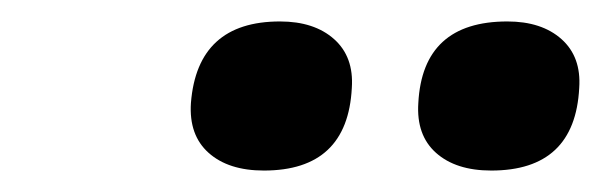

<svg xmlns="http://www.w3.org/2000/svg" viewBox="-20 -724 560 179"><path d="M226 -565Q193 -565 174.5 -581.5Q156 -598 158 -628Q164 -704 241 -704Q273 -704 291.5 -687.5Q310 -671 308 -642Q304 -565 226 -565ZM438 -565Q405 -565 386.5 -581.5Q368 -598 370 -628Q374 -704 453 -704Q485 -704 503.5 -687.5Q522 -671 520 -642Q516 -565 438 -565Z"/></svg>

Font: Elaine Sans SemiBold
Style: Italic
Weight: 600
Italic angle: -13°
Designer: Wei Huang
Foundry: Wei Huang
Version: Version 2.001;December 24, 2019;FontCreator 12.0.0.2547 64-b